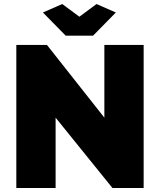

<svg xmlns="http://www.w3.org/2000/svg" viewBox="-20 -933 794 953"><path d="M256 -349V0H61V-710H213L498 -349V-710H693V0H538ZM289 -913 374 -850 459 -913 555 -871 442 -756H306L193 -871Z"/></svg>

Font: Raleway
Style: Heavy
Weight: 900
Designer: Matt McInerney, Pablo Impallari, Rodrigo Fuenzalida
Foundry: Matt McInerney, Pablo Impallari, Rodrigo Fuenzalida
Version: Version 2.001; ttfautohint (v0.8) -G 200 -r 50